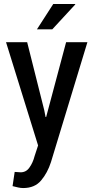

<svg xmlns="http://www.w3.org/2000/svg" viewBox="-20 -743 476 977"><path d="M205.1 -182.6Q207 -173.8 211.9 -147.5Q212.9 -147.5 214.8 -147.5Q240.2 -243.2 316.4 -528.3Q343.8 -528.3 424.8 -528.3Q378.9 -376 239.3 82Q221.7 136.7 189.5 174.8Q157.2 213.9 97.7 213.9Q85.9 213.9 72.3 210.9Q58.6 208 43.9 204.1Q47.9 179.7 54.7 131.8Q60.5 132.8 70.3 132.8Q79.1 133.8 85 133.8Q113.3 133.8 129.9 109.4Q147.5 85 156.2 50.8Q162.1 33.2 173.8 -2.9Q132.8 -133.8 10.7 -528.3Q38.1 -528.3 118.2 -528.3Q139.6 -441.4 205.1 -182.6ZM251 -722.7Q279.3 -722.7 362.3 -722.7Q362.3 -722.7 363.3 -720.7Q334 -688.5 246.1 -593.8Q226.6 -593.8 168 -593.8Q188.5 -626 251 -722.7Z"/></svg>

Font: Noto Sans Hebrew DECATHLON 
Style: Regular
Weight: 400
Designer: Monotype Design team
Version: Version 1.03 uh